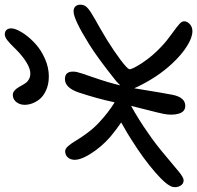

<svg xmlns="http://www.w3.org/2000/svg" viewBox="-46 -770 836 815"><g transform="rotate(-90 372.5 -363.0)"><path d="M455.1 -574.2Q422.4 -574.2 396.7 -585.7Q371.1 -597.2 357.4 -614.7Q343.8 -632.3 338.1 -652.1Q332.5 -671.9 335.9 -689.9Q339.8 -706.5 350.6 -716.8Q361.3 -727.1 377 -727.1Q394.5 -727.1 409.7 -701.7Q411.6 -698.2 416 -690.9L418 -687Q424.8 -675.3 429.7 -669.2Q434.6 -663.1 444.3 -658Q454.1 -652.8 467.8 -652.8Q500.5 -652.8 551.8 -696.8Q561 -704.6 579.1 -723.1Q597.2 -741.7 610.1 -751.5Q623 -761.2 633.8 -761.2Q647.9 -761.2 654.5 -751.2Q661.1 -741.2 658.2 -725.1Q653.3 -704.1 635.5 -678.5Q617.7 -652.8 591.6 -629.4Q565.4 -606 528.8 -590.1Q492.2 -574.2 455.1 -574.2ZM14.2 -2Q-1 -2 -9 -15.9Q-17.1 -29.8 -14.2 -46.9Q-9.3 -72.8 47.4 -122.1Q104 -171.4 181.2 -220.2Q204.1 -235.8 259.8 -267.1Q233.9 -284.2 200.2 -312Q155.8 -350.1 126 -398.2Q96.2 -446.3 102.1 -474.1Q104.5 -487.3 113.8 -496.1Q123 -504.9 138.2 -504.9Q148.4 -504.9 160.2 -491.2Q171.9 -477.5 183.1 -458.3Q194.3 -439 215.3 -410.6Q236.3 -382.3 259.8 -360.8Q303.2 -320.3 345.2 -294.9Q359.9 -365.7 387.2 -448.2Q407.2 -505.9 443.8 -505.9Q482.4 -505.9 474.1 -456.1Q472.2 -445.8 450.7 -384Q429.2 -322.3 417 -271Q419.9 -274.4 426.8 -280.5Q433.6 -286.6 436 -289.1Q533.7 -367.2 592.8 -403.8Q697.8 -469.2 731 -469.2Q747.6 -469.2 754.6 -458.5Q761.7 -447.8 758.8 -432.1Q757.3 -422.9 750 -414.3Q742.7 -405.8 728.3 -396.5Q713.9 -387.2 698.7 -378.7Q683.6 -370.1 657.7 -355.5Q631.8 -340.8 609.9 -327.1Q562 -297.4 525.4 -269.8Q488.8 -242.2 485.8 -232.9Q483.9 -221.2 512.9 -177.2Q542 -133.3 582 -96.2Q605 -74.2 635.5 -52.5Q666 -30.8 678.5 -19.3Q690.9 -7.8 689 3.9Q686.5 16.6 675 25.9Q663.6 35.2 647 35.2Q620.1 35.2 583.3 12Q546.4 -11.2 508.8 -51.8Q453.6 -110.8 412.1 -195.8Q406.2 -207.5 404.8 -211.9Q382.3 -73.7 377 -48.8Q366.2 4.9 330.1 4.9Q305.2 4.9 297.1 -22.7Q289.1 -50.3 295.9 -85.9Q300.3 -107.9 313 -157Q325.7 -206.1 330.1 -225.1Q271.5 -192.9 214.8 -152.8Q171.4 -123.5 124.5 -84Q77.6 -44.4 51.8 -23.2Q25.9 -2 14.2 -2Z"/></g></svg>

Font: Shantell Sans Irregular
Style: Italic
Weight: 400
Italic angle: -11.31°
Designer: Stephen Nixon, Anya Danilova, Shantell Martin
Foundry: Arrow Type
Version: Version 1.006;[9816181b4]